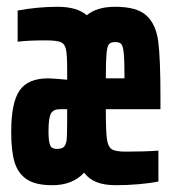

<svg xmlns="http://www.w3.org/2000/svg" viewBox="-20 -538 514 566"><path d="M453 -216H292Q292 -152 295 -129Q298 -106 309 -98.5Q320 -91 350 -91Q408 -91 447 -94V-3Q424 2 389 5Q354 8 322 8Q288 8 265 -1Q242 -10 228 -29Q194 8 134 8Q84 8 58 -10Q32 -28 22.5 -61.5Q13 -95 13 -149Q13 -235 37.5 -271Q62 -307 122 -307Q134 -307 178 -303V-333Q178 -376 174.5 -392.5Q171 -409 158.5 -414Q146 -419 114 -419Q62 -419 32 -415V-507Q92 -518 150 -518Q207 -518 236 -493Q265 -518 320 -518Q384 -518 412 -492Q440 -466 446.5 -415.5Q453 -365 453 -254ZM292 -307H347Q347 -358 345 -379.5Q343 -401 338 -407.5Q333 -414 320 -414Q307 -414 301.5 -408Q296 -402 294 -380Q292 -358 292 -307ZM178 -216H156Q137 -216 130 -203Q123 -190 123 -151Q123 -122 127.5 -110.5Q132 -99 147 -99Q160 -99 166.5 -103.5Q173 -108 176 -122Q178 -137 178 -181Z"/></svg>

Font: Saira Ultra Condensed ExtraBold
Style: Regular
Weight: 800
Width: 1
Designer: Hector Gatti with collaboration of the Omnibus-Type team
Foundry: Omnibus-Type
Version: Version 1.001; ttfautohint (v1.8)